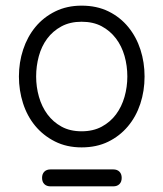

<svg xmlns="http://www.w3.org/2000/svg" viewBox="-20 -804 579 680"><path d="M269 -282Q216 -282 174.5 -303Q133 -324 104.5 -358.5Q76 -393 61.5 -438.5Q47 -484 47 -533Q47 -583 62 -628.5Q77 -674 105.5 -708.5Q134 -743 175.5 -763.5Q217 -784 269 -784Q323 -784 364.5 -763.5Q406 -743 434.5 -708Q463 -673 477.5 -628Q492 -583 492 -533Q492 -482 477 -436.5Q462 -391 433 -356.5Q404 -322 363 -302Q322 -282 269 -282ZM269 -339Q310 -339 340.5 -355.5Q371 -372 391 -399Q411 -426 421 -461Q431 -496 431 -533Q431 -571 421 -606Q411 -641 390.5 -668Q370 -695 340 -711Q310 -727 269 -727Q228 -727 197.5 -710.5Q167 -694 147 -667Q127 -640 117.5 -605Q108 -570 108 -533Q108 -496 118 -461Q128 -426 148 -399Q168 -372 198 -355.5Q228 -339 269 -339ZM129 -174Q129 -188 137 -196Q145 -204 159 -204H381Q395 -204 403 -196Q411 -188 411 -174Q411 -160 403 -152Q395 -144 381 -144H159Q145 -144 137 -152Q129 -160 129 -174Z"/></svg>

Font: Higure Gothic
Style: Regular
Weight: 400
Designer: Yoshimichi Ohira
Foundry: Positype
Version: Version 1.000